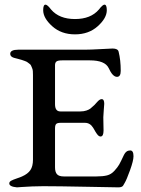

<svg xmlns="http://www.w3.org/2000/svg" viewBox="-20 -805 609 827"><path d="M200 -764Q235 -723 303 -723Q371 -723 406 -764Q422 -785 430 -785Q440 -785 440 -761Q440 -727 401 -692Q362 -657 303 -657Q244 -657 205 -692Q166 -727 166 -761Q166 -785 176 -785Q184 -785 200 -764ZM217 -356Q217 -325 240 -325H326Q341 -325 352.5 -329Q364 -333 369.5 -337.5Q375 -342 387 -353Q390 -356 396.5 -363.5Q403 -371 408 -374.5Q413 -378 418 -378Q429 -378 429 -358Q429 -355 427 -331.5Q425 -308 425 -300Q425 -292 425.5 -270Q426 -248 426 -243Q426 -217 413 -217Q409 -217 405 -220Q401 -223 397.5 -228Q394 -233 391.5 -237Q389 -241 385.5 -247.5Q382 -254 381 -255Q368 -276 346 -276H241Q227 -276 222 -271Q217 -266 217 -252V-84Q217 -64 225.5 -54.5Q234 -45 255 -45H395Q423 -45 441 -49.5Q459 -54 473 -69.5Q487 -85 493.5 -96.5Q500 -108 514 -138Q523 -157 541 -157Q555 -157 555 -132Q555 -113 540 -71.5Q525 -30 517 -17Q512 -8 510 -5Q508 -2 503 0Q498 2 490 2Q480 2 354 -0.5Q228 -3 166 -3Q145 -3 118.5 -2Q92 -1 73.5 0.5Q55 2 53 2Q20 -1 20 -15Q20 -22 28 -26.5Q36 -31 52.5 -36.5Q69 -42 75 -45Q100 -56 111 -72.5Q122 -89 122 -117V-482Q122 -491 121.5 -498.5Q121 -506 118 -512.5Q115 -519 113.5 -523Q112 -527 106 -531Q100 -535 98 -537Q96 -539 86.5 -542.5Q77 -546 73.5 -547Q70 -548 57.5 -551.5Q45 -555 40 -556Q24 -561 24 -573Q24 -591 59 -591H346Q370 -591 414.5 -593.5Q459 -596 465 -596Q488 -596 491 -582Q500 -546 500 -500Q500 -474 484 -474Q465 -474 448 -512Q432 -545 367 -545H248Q229 -545 223 -540Q217 -535 217 -524Z"/></svg>

Font: EB Garamond 08
Style: Regular
Weight: 400
Version: Version 0.016 ; ttfautohint (v1.5)